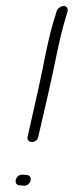

<svg xmlns="http://www.w3.org/2000/svg" viewBox="-20 -657 244 633"><path d="M32 -64C30 -54 35 -46 45 -46L58 -45C68 -43 79 -52 81 -62C83 -72 78 -80 68 -80L55 -81C45 -83 34 -74 32 -64ZM71 -206C66 -184 101 -183 106 -205L143 -366C160 -439 175 -529 197 -600L202 -617C204 -622 204 -626 202 -630C195 -644 173 -636 167 -621L162 -604C138 -532 124 -441 107 -366Z"/></svg>

Font: Stray Cat
Style: UltCnObl
Weight: 400
Version: Version 1.0